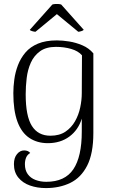

<svg xmlns="http://www.w3.org/2000/svg" viewBox="-20 -723 574 979"><path d="M214 236Q170 236 133 223Q96 210 73.5 182.5Q51 155 51 114Q51 82 66.5 63Q82 44 103 44Q124 44 134 57Q119 66 113 81Q107 96 107 114Q107 145 121.5 165Q136 185 161 194.5Q186 204 216 204Q311 204 354 140Q397 76 397 -52Q397 -66 397 -83.5Q397 -101 397 -118Q379 -60 333.5 -26.5Q288 7 224 7Q170 7 130 -19.5Q90 -46 69 -102.5Q48 -159 48 -248Q48 -281 53 -318Q58 -355 71.5 -390.5Q85 -426 109.5 -455Q134 -484 173.5 -500.5Q213 -517 270 -517Q299 -517 333 -511.5Q367 -506 400 -492Q433 -478 456 -451V-45Q456 60 424.5 121.5Q393 183 338.5 209.5Q284 236 214 236ZM237 -31Q283 -31 313.5 -51.5Q344 -72 362.5 -104.5Q381 -137 389 -175Q397 -213 397 -248L398 -441Q379 -463 343 -473.5Q307 -484 265 -484Q215 -484 184 -461.5Q153 -439 137 -403Q121 -367 116 -324.5Q111 -282 111 -242Q111 -131 142.5 -81Q174 -31 237 -31ZM161 -561Q155 -561 144.5 -564Q134 -567 132 -571L247 -700Q253 -702 261.5 -702.5Q270 -703 278 -702.5Q286 -702 292 -700L407 -571Q404 -567 394 -564Q384 -561 379 -561L270 -651Z"/></svg>

Font: Arima Light
Style: Regular
Weight: 300
Designer: Joana Correia and Natanael Gama
Foundry: NDISCOVER
Version: Version 1.101;gftools[0.9.23]